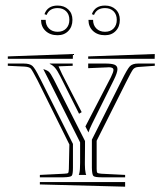

<svg xmlns="http://www.w3.org/2000/svg" viewBox="-20 -728 599 708"><path d="M318.8 -675.8Q330.1 -707.5 367.2 -707.5Q391.6 -707.5 406.7 -693.1Q421.9 -678.7 421.9 -654.8Q421.9 -629.4 406.7 -613.8Q391.6 -598.1 367.2 -598.1Q339.8 -598.1 323 -613.8Q306.2 -629.4 306.2 -654.8H323.2Q323.2 -634.8 335.4 -622.8Q347.7 -610.8 367.2 -610.8Q387.2 -610.8 398.9 -623Q410.6 -635.3 410.6 -654.8Q410.6 -674.8 398.7 -686.5Q386.7 -698.2 367.2 -698.2Q336.9 -698.2 326.7 -672.9ZM144 -675.8Q155.3 -707.5 192.4 -707.5Q216.8 -707.5 231.9 -693.1Q247.1 -678.7 247.1 -654.8Q247.1 -629.4 231.9 -613.8Q216.8 -598.1 192.4 -598.1Q165 -598.1 148.2 -613.8Q131.3 -629.4 131.3 -654.8H148.4Q148.4 -634.8 160.6 -622.8Q172.9 -610.8 192.4 -610.8Q212.4 -610.8 224.1 -623Q235.8 -635.3 235.8 -654.8Q235.8 -674.8 223.9 -686.5Q211.9 -698.2 192.4 -698.2Q162.1 -698.2 151.9 -672.9ZM550.8 -528.8 550.3 -511.2H305.2V-520ZM249 -528.8 248.5 -511.2H8.8V-520ZM249 -197.3V-109.4Q249 -85 244.4 -79.8Q239.7 -74.7 214.4 -74.2H127V-83L216.3 -87.4Q229 -87.9 231.2 -90.3Q233.4 -92.8 233.9 -105L235.8 -195.3L118.7 -431.2Q99.1 -468.8 93.8 -474.9Q88.4 -481 71.3 -482.4L8.8 -485.4V-493.7H66.9Q90.3 -493.7 99.9 -484.6Q109.4 -475.6 125.5 -442.9Q128.4 -437.5 129.9 -434.6ZM336.4 -209V-105Q336.4 -93.3 339.1 -90.8Q341.8 -88.4 354 -87.4L441.4 -83V-74.2H354Q329.6 -74.2 324.5 -79.1Q319.3 -84 318.8 -109.4V-212.9L429.2 -432.6Q449.2 -473.1 458.7 -483.4Q468.3 -493.7 489.7 -493.7H550.8V-485.4L489.7 -481Q476.6 -480 470.5 -471.9Q464.4 -463.9 444.8 -424.8ZM127 -56.6H441.4V-39.6L127 -47.9ZM178.2 -435.1 293.5 -208V-189.5Q293.5 -139.6 293 -127V-121.1Q293 -102.5 295.9 -88.9Q295.9 -87.9 296.9 -85.9Q297.9 -84 297.9 -83H270.5Q270.5 -84 271.5 -85.9Q272.5 -87.9 272.5 -88.9Q275.4 -100.6 275.4 -127V-203.1L153.3 -446.3L139.6 -473.1Q141.6 -472.7 145.8 -471.2Q149.9 -469.7 151.1 -469Q152.3 -468.3 155.3 -466.8Q158.2 -465.3 159.4 -464.1Q160.6 -462.9 163.1 -460.2Q165.5 -457.5 167.5 -454.1Q169.4 -450.7 172.1 -446Q174.8 -441.4 178.2 -435.1ZM281.2 -314.5 271.5 -308.6 202.1 -446.8Q191.4 -468.3 182.9 -478Q174.3 -487.8 163.6 -492.2V-493.7H248V-485.4L195.8 -483.4L209 -454.6ZM305.2 -493.7H368.2Q392.1 -493.7 402.6 -489.3Q413.1 -484.9 413.1 -473.1Q413.1 -460 399.4 -432.6L319.3 -271Q310.1 -252.4 306.2 -239.7L294.9 -261.7L389.2 -443.8Q398.4 -462.4 398.4 -470.2Q398.4 -480 381.3 -480Q380.4 -480 377.4 -479.7Q374.5 -479.5 373 -479.5L305.2 -476.6Z"/></svg>

Font: FoglihtenNo03
Style: Regular
Weight: 500
Version: Version 0.59